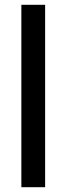

<svg xmlns="http://www.w3.org/2000/svg" viewBox="-20 -780 277 800"><path d="M168 0V-760H69V0Z"/></svg>

Font: Noto Sans Kannada Condensed Medium
Style: Regular
Weight: 500
Width: 3
Designer: Jelle Bosma - Monotype Design Team
Foundry: Monotype Imaging Inc.
Version: Version 2.005